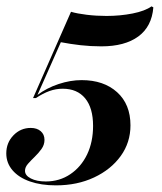

<svg xmlns="http://www.w3.org/2000/svg" viewBox="-51 -456 502 596"><path d="M122.6 119.4Q76.6 119.4 41.9 107.3Q7.3 95.2 -12.1 72.6Q-31.5 50 -31.5 20.2Q-31.5 -12.9 -9.3 -35.9Q12.9 -58.9 44.4 -58.9Q63.7 -58.9 75.4 -48.8Q87.1 -38.7 87.1 -21.8Q87.1 -6.5 77.8 6.5Q68.5 19.4 56.9 30.6Q45.2 41.9 35.9 52.4Q26.6 62.9 26.6 74.2Q26.6 88.7 44.8 98Q62.9 107.3 91.1 107.3Q133.9 107.3 167.3 84.7Q200.8 62.1 219.4 23.4Q237.9 -15.3 237.9 -65.3Q237.9 -121 213.3 -150.8Q188.7 -180.6 143.5 -180.6Q122.6 -180.6 102.4 -173.4Q82.3 -166.1 60.5 -151.6H51.6L169.4 -419.4Q188.7 -413.7 218.5 -410.1Q248.4 -406.5 279.8 -406.5Q321.8 -406.5 360.5 -414.1Q399.2 -421.8 419.4 -436.3L425 -433.1Q420.2 -373.4 378.2 -342.7Q336.3 -312.1 263.7 -312.1Q230.6 -312.1 198.8 -315.7Q166.9 -319.4 137.9 -325L65.3 -161.3Q94.4 -183.1 131 -195.2Q167.7 -207.3 202.4 -207.3Q271 -207.3 312.5 -169.8Q354 -132.3 354 -66.9Q354 -13.7 323.8 28.2Q293.5 70.2 241.1 94.8Q188.7 119.4 122.6 119.4Z"/></svg>

Font: Playfair 144pt
Style: Bold Italic
Weight: 700
Italic angle: -15.6°
Designer: Claus Eggers Sørensen
Foundry: Claus Eggers Sørensen
Version: Version 2.203